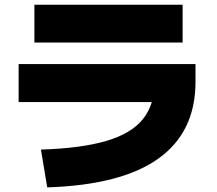

<svg xmlns="http://www.w3.org/2000/svg" viewBox="-20 -779 920 813"><path d="M153.3 -145.6Q324.4 -151.1 430 -182.2Q535.6 -213.3 585 -274.4Q634.4 -335.6 634.4 -432.2L714.4 -346.7H58.9V-507.8H807.8V-432.2Q807.8 -220 651.1 -107.8Q494.4 4.4 180 14.4ZM125.6 -598.9V-758.9H753.3V-598.9Z"/></svg>

Font: Paperlogy 9 Black
Style: Regular
Weight: 900
Designer: redesigned by Lee Juim, glyphs from Gmarket Sans & Montserrat
Foundry: PT&
Version: Version 1.001